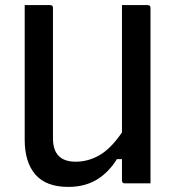

<svg xmlns="http://www.w3.org/2000/svg" viewBox="-20 -720 690 754"><path d="M248 14Q161 14 119 -34.5Q77 -83 77 -171V-700H177Q188 -700 188 -689V-177Q188 -85 277 -85Q327 -85 371.5 -111Q416 -137 459 -200V-700H560Q571 -700 571 -689V0H470Q459 0 459 -11V-95H439Q407 -43 360 -14.5Q313 14 248 14Z"/></svg>

Font: Recursive Sn Lnr St Med
Style: Regular
Weight: 500
Version: Version 1.085;hotconv 1.1.0;makeotfexe 2.6.0; ttfautohint (v